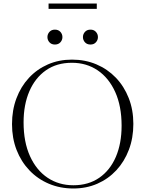

<svg xmlns="http://www.w3.org/2000/svg" viewBox="-20 -1065 828 1095"><path d="M390.5 -725Q466 -725 529.8 -698Q593.5 -671 640.8 -621.8Q688 -572.5 714.2 -505.5Q740.5 -438.5 740.5 -358.5Q740.5 -278 715 -210.8Q689.5 -143.5 643.5 -94Q597.5 -44.5 535 -17.2Q472.5 10 398.5 10Q323 10 259 -17Q195 -44 147.8 -93.5Q100.5 -143 74.5 -210Q48.5 -277 48.5 -357Q48.5 -437 73.8 -504.2Q99 -571.5 145 -621Q191 -670.5 253.5 -697.8Q316 -725 390.5 -725ZM398.5 -8.5Q484.5 -8.5 546.2 -51.2Q608 -94 640.8 -170.5Q673.5 -247 673.5 -348Q673.5 -460 637 -540.5Q600.5 -621 536.8 -664Q473 -707 390 -707Q303.5 -707 242 -664Q180.5 -621 147.5 -544.5Q114.5 -468 114.5 -367Q114.5 -255 151 -174.5Q187.5 -94 251.5 -51.2Q315.5 -8.5 398.5 -8.5ZM293 -811Q273.5 -811 262 -823.8Q250.5 -836.5 250.5 -853.5Q250.5 -870.5 262 -883.2Q273.5 -896 293 -896Q313 -896 324.5 -883.2Q336 -870.5 336 -853.5Q336 -836.5 324.5 -823.8Q313 -811 293 -811ZM496 -811Q476 -811 464.5 -823.8Q453 -836.5 453 -853.5Q453 -870.5 464.5 -883.2Q476 -896 496 -896Q515.5 -896 527 -883.2Q538.5 -870.5 538.5 -853.5Q538.5 -836.5 527 -823.8Q515.5 -811 496 -811ZM257 -1014.5V-1045H532V-1014.5Z"/></svg>

Font: Newsreader Display Light
Style: Regular
Weight: 300
Designer: Hugues Gentile
Foundry: Production Type
Version: Version 1.001